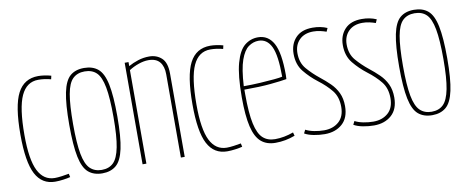

<svg xmlns="http://www.w3.org/2000/svg" viewBox="-53 -758 2403 987"><g transform="rotate(-10 1148.0 -265.0)"><path d="M34 -259Q34 -409 68 -474.5Q102 -540 176 -540Q190 -540 208 -537.5Q226 -535 243 -530L239 -512Q205 -521 173 -521Q112 -521 83 -458Q54 -395 54 -254Q54 -125 83 -67Q112 -9 170 -9Q185 -9 207 -12Q229 -15 244 -18L248 0Q233 4 210.5 7Q188 10 169 10Q100 10 67 -53Q34 -116 34 -259Z M290 -265Q290 -373 302.5 -433Q315 -493 342.5 -516.5Q370 -540 415 -540Q460 -540 488 -516.5Q516 -493 528.5 -433Q541 -373 541 -265Q541 -157 528 -97Q515 -37 487 -13.5Q459 10 415 10Q371 10 343 -13.5Q315 -37 302.5 -97Q290 -157 290 -265ZM310 -265Q310 -165 320.5 -109Q331 -53 354.5 -30.5Q378 -8 415 -8Q453 -8 476 -30.5Q499 -53 510 -109Q521 -165 521 -265Q521 -365 510.5 -421Q500 -477 477 -499.5Q454 -522 415 -522Q377 -522 353.5 -499.5Q330 -477 320 -421Q310 -365 310 -265Z M626 0V-530H646V-509Q669 -522 697 -531Q725 -540 755 -540Q794 -540 820 -516Q846 -492 846 -435V0H826V-435Q826 -476 807 -499Q788 -522 748 -522Q724 -522 696.5 -512.5Q669 -503 646 -488V0Z M932 -259Q932 -409 966 -474.5Q1000 -540 1074 -540Q1088 -540 1106 -537.5Q1124 -535 1141 -530L1137 -512Q1103 -521 1071 -521Q1010 -521 981 -458Q952 -395 952 -254Q952 -125 981 -67Q1010 -9 1068 -9Q1083 -9 1105 -12Q1127 -15 1142 -18L1146 0Q1131 4 1108.5 7Q1086 10 1067 10Q998 10 965 -53Q932 -116 932 -259Z M1319 10Q1273 10 1244 -15Q1215 -40 1201.5 -97Q1188 -154 1188 -250Q1188 -365 1205.5 -428Q1223 -491 1253.5 -515.5Q1284 -540 1323 -540Q1376 -540 1403.5 -490.5Q1431 -441 1431 -325Q1431 -321 1430.5 -313Q1430 -305 1430 -303Q1402 -298 1346 -292.5Q1290 -287 1208 -287Q1208 -281 1208 -275Q1208 -269 1208 -263Q1208 -164 1220 -109Q1232 -54 1256.5 -31.5Q1281 -9 1320 -9Q1367 -9 1416 -27L1421 -9Q1371 10 1319 10ZM1208 -305Q1252 -305 1294 -307.5Q1336 -310 1367.5 -313Q1399 -316 1411 -319Q1411 -431 1389 -476.5Q1367 -522 1323 -522Q1295 -522 1270.5 -504.5Q1246 -487 1229.5 -440.5Q1213 -394 1208 -305Z M1471 -12 1480 -30Q1499 -20 1525 -15Q1551 -10 1576 -10Q1623 -10 1653 -36.5Q1683 -63 1683 -114Q1683 -166 1656 -199.5Q1629 -233 1588 -264Q1549 -294 1519 -331Q1489 -368 1489 -424Q1489 -475 1519.5 -507.5Q1550 -540 1608 -540Q1650 -540 1684 -525L1676 -507Q1662 -512 1644.5 -516Q1627 -520 1608 -520Q1562 -520 1535.5 -493.5Q1509 -467 1509 -424Q1509 -374 1537 -341.5Q1565 -309 1600 -281Q1628 -259 1651.5 -236Q1675 -213 1689 -183.5Q1703 -154 1703 -114Q1703 -53 1667.5 -21.5Q1632 10 1576 10Q1548 10 1519 4.5Q1490 -1 1471 -12Z M1728 -12 1737 -30Q1756 -20 1782 -15Q1808 -10 1833 -10Q1880 -10 1910 -36.5Q1940 -63 1940 -114Q1940 -166 1913 -199.5Q1886 -233 1845 -264Q1806 -294 1776 -331Q1746 -368 1746 -424Q1746 -475 1776.5 -507.5Q1807 -540 1865 -540Q1907 -540 1941 -525L1933 -507Q1919 -512 1901.5 -516Q1884 -520 1865 -520Q1819 -520 1792.5 -493.5Q1766 -467 1766 -424Q1766 -374 1794 -341.5Q1822 -309 1857 -281Q1885 -259 1908.5 -236Q1932 -213 1946 -183.5Q1960 -154 1960 -114Q1960 -53 1924.5 -21.5Q1889 10 1833 10Q1805 10 1776 4.5Q1747 -1 1728 -12Z M2012 -265Q2012 -373 2024.5 -433Q2037 -493 2064.5 -516.5Q2092 -540 2137 -540Q2182 -540 2210 -516.5Q2238 -493 2250.5 -433Q2263 -373 2263 -265Q2263 -157 2250 -97Q2237 -37 2209 -13.5Q2181 10 2137 10Q2093 10 2065 -13.5Q2037 -37 2024.5 -97Q2012 -157 2012 -265ZM2032 -265Q2032 -165 2042.5 -109Q2053 -53 2076.5 -30.5Q2100 -8 2137 -8Q2175 -8 2198 -30.5Q2221 -53 2232 -109Q2243 -165 2243 -265Q2243 -365 2232.5 -421Q2222 -477 2199 -499.5Q2176 -522 2137 -522Q2099 -522 2075.5 -499.5Q2052 -477 2042 -421Q2032 -365 2032 -265Z"/></g></svg>

Font: Georama Condensed Thin
Style: Regular
Weight: 100
Width: 3
Designer: Jean-Baptiste Levee
Foundry: Production Type
Version: Version 1.000